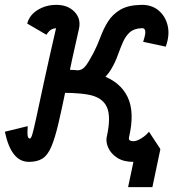

<svg xmlns="http://www.w3.org/2000/svg" viewBox="-81 -652 713 790"><path d="M579 -39 546 118H446L471 0ZM38 14Q1 14 -23.5 -17Q-48 -48 -61 -110L33 -133Q31 -103 33 -92.5Q35 -82 42 -82Q47 -82 52.5 -101Q58 -120 69 -171Q80 -222 100 -315Q120 -408 154 -555Q156 -561 158 -556Q160 -551 159.5 -543.5Q159 -536 151 -536Q141 -536 131 -531Q121 -526 110 -509L31 -555Q40 -590 74 -611Q108 -632 151 -632Q198 -632 225.5 -603.5Q253 -575 244 -534Q213 -398 193.5 -302Q174 -206 159.5 -144.5Q145 -83 130 -48Q115 -13 93.5 0.5Q72 14 38 14ZM467 14Q427 14 401 -3Q375 -20 364.5 -44Q354 -68 358 -88H450Q448 -77 453.5 -74Q459 -71 469 -71Q481 -71 500 -82.5Q519 -94 532 -110L578 -40Q566 -18 532.5 -2Q499 14 467 14ZM358 -88Q377 -172 358.5 -212Q340 -252 282.5 -262.5Q225 -273 127 -269L148 -365Q262 -369 338 -342Q414 -315 444 -253Q474 -191 450 -88ZM127 -271 148 -365Q188 -365 211 -363Q234 -361 247.5 -364Q261 -367 273 -383Q285 -399 304 -435Q320 -466 332.5 -500Q345 -534 363.5 -563.5Q382 -593 414 -612Q446 -631 500 -632Q543 -633 571.5 -609Q600 -585 609 -546Q618 -507 601 -460L508 -480Q519 -513 516.5 -525Q514 -537 503 -536Q471 -535 453.5 -519.5Q436 -504 425 -479Q414 -454 403.5 -424.5Q393 -395 376 -366.5Q359 -338 329.5 -315Q300 -292 251 -279.5Q202 -267 127 -271Z"/></svg>

Font: Victor Mono Thin
Style: Italic
Weight: 100
Italic angle: -12°
Monospace: yes
Designer: Rune Bjørnerås
Version: Version 1.561;gftools[0.9.30]